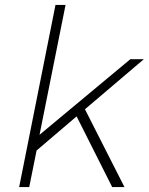

<svg xmlns="http://www.w3.org/2000/svg" viewBox="-20 -762 606 782"><path d="M566 -521 326 -317 487 0H437L292 -288L129 -149L99 0H58L206 -742H247L141 -213L511 -521Z"/></svg>

Font: TypoPRO Montserrat
Style: Italic
Weight: 275
Italic angle: -11.3°
Designer: Julieta Ulanovsky
Foundry: Julieta Ulanovsky
Version: Version 6.001